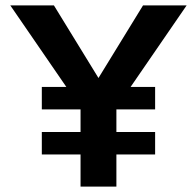

<svg xmlns="http://www.w3.org/2000/svg" viewBox="-20 -687 718 707"><path d="M276.6 0V-118.2H134V-201H276.6V-284.2H134V-367H224.2L18 -667H178.6L342.6 -399.8L506.6 -667H667.2L461 -367H551.2V-284.2H408.6V-201H551.2V-118.2H408.6V0Z"/></svg>

Font: Maven Pro VF Beta
Style: Regular
Weight: 400
Designer: Joe Prince
Foundry: Joe Prince
Version: Version 2.002